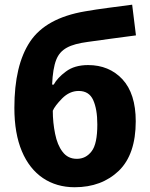

<svg xmlns="http://www.w3.org/2000/svg" viewBox="-20 -785 638 815"><path d="M41 -327.1C41 -254.4 51.8 -192.9 72.8 -143.1C114.7 -43 194.8 9.8 296.9 9.8C373.5 9.8 436 -13.7 484.4 -60.1C532.2 -106.4 556.2 -176.8 556.2 -270C556.2 -348.6 537.1 -408.2 499.5 -448.7C461.9 -488.8 413.1 -508.8 354 -508.8C315.4 -508.8 283.7 -499.5 259.8 -481.4C235.4 -463.4 218.3 -444.8 208 -425.8H201.2C203.1 -471.2 209 -506.3 218.3 -530.3C236.8 -578.1 277.3 -596.7 351.1 -606.9C407.7 -614.7 495.6 -627 557.1 -634.8L541 -765.1C470.2 -755.4 403.8 -748 340.8 -736.8C229.5 -717.8 151.9 -674.8 107.4 -607.9C63 -541 41 -447.8 41 -327.1ZM306.2 -110.8C280.8 -110.8 260.7 -120.6 245.6 -140.6C230.5 -160.2 220.2 -185.5 213.9 -217.3C207.5 -248.5 204.1 -281.2 204.1 -314.9C209.5 -328.1 222.7 -345.7 243.7 -367.2C264.6 -388.2 288.1 -398.9 314 -398.9C343.3 -398.9 363.8 -386.2 375.5 -360.4C387.2 -334.5 393.1 -300.3 393.1 -256.8C393.1 -202.1 385.3 -164.1 369.1 -143.1C353 -121.6 332 -110.8 306.2 -110.8Z"/></svg>

Font: Avrile Sans
Style: Bold
Weight: 700
Designer: Monotype Design Team, Google (font), Stefan Peev (BGR Cyrillic), Cristiano Sobral (main changes)
Foundry: The Avrile Sans Project Authors
Version: Version 3.110